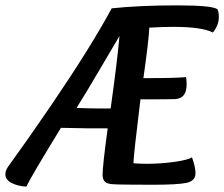

<svg xmlns="http://www.w3.org/2000/svg" viewBox="-62 -685 835 715"><path d="M311 -281H350Q374 -451 383 -551Q366 -523 312.5 -431.5Q259 -340 223 -283Q279 -281 311 -281ZM731 -564Q689 -585 583 -585Q542 -585 494 -582Q492 -534 472 -394Q601 -394 631 -398Q633 -384 633 -370Q633 -319 591 -316Q569 -315 461 -315Q435 -103 435 -77Q461 -75 485 -75Q535 -75 586 -82Q637 -89 653 -99Q666 -63 666 -40Q666 -11 632.5 -4Q599 3 505 3Q386 3 358 1Q337 0 328.5 -8.5Q320 -17 320 -34Q320 -67 339 -207H271Q253 -207 165 -209Q54 -28 36 10Q3 8 -19.5 -4Q-42 -16 -42 -36Q-42 -50 -32 -64Q49 -176 132 -298Q275 -508 354 -654Q459 -665 596 -665Q732 -665 748 -650Q753 -639 753 -622Q753 -592 731 -564Z"/></svg>

Font: Overlock
Style: Bold Italic
Weight: 700
Designer: Dario Muhafara
Foundry: Dario Manuel Muhafara
Version: Version 1.002